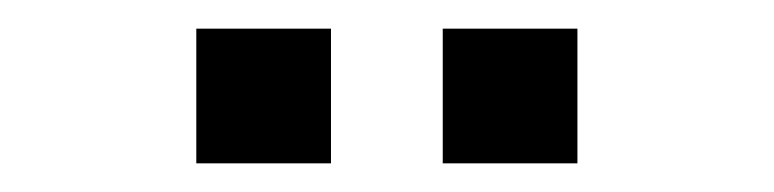

<svg xmlns="http://www.w3.org/2000/svg" viewBox="-20 -724 540 134"><path d="M289 -610V-704H383V-610ZM117 -610V-704H211V-610Z"/></svg>

Font: Nunito Sans 10pt SemiCondensed Medium
Style: Regular
Weight: 500
Width: 4
Designer: Vernon Adams
Foundry: Vernon Adams
Version: Version 3.101;gftools[0.9.27]